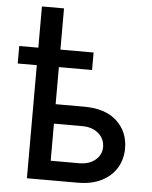

<svg xmlns="http://www.w3.org/2000/svg" viewBox="-56 -855 711 901"><g transform="rotate(5 299.5 -404.5)"><path d="M365.1 -615.1V-532.7H208.8V-358H343Q443.2 -358 497.2 -308.2Q551.1 -258.5 551.5 -180Q551.5 -128.9 527.2 -88.1Q502.8 -47.2 456.3 -23.6Q409.8 0 343 0H104.8V-532.7H14.9V-615.1H104.8V-809.3H208.8V-615.1ZM208.8 -266.3V-91.6H343Q389.2 -91.6 418.5 -115.6Q447.8 -139.6 448.2 -176.8Q447.8 -216.3 418.5 -241.3Q389.2 -266.3 343 -266.3Z"/></g></svg>

Font: Inter UI Medium
Style: Regular
Weight: 500
Designer: Rasmus Andersson
Foundry: rsms
Version: 3.2;8d6f07862